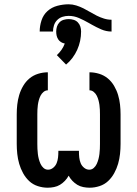

<svg xmlns="http://www.w3.org/2000/svg" viewBox="-20 -867 640 895"><path d="M202 8Q179 8 156 0.5Q133 -7 116 -23Q99 -39 87.5 -60Q76 -81 69.5 -103.5Q63 -126 60.5 -149.5Q58 -173 58 -196V-334Q58 -357 60.5 -379.5Q63 -402 69.5 -424Q76 -446 88 -466.5Q100 -487 117.5 -501.5Q135 -516 157.5 -523Q180 -530 203 -530V-446Q192 -446 183 -438.5Q174 -431 169 -421Q164 -411 161 -400Q158 -389 156.5 -378Q155 -367 154.5 -356Q154 -345 154 -334V-196Q154 -185 154.5 -173Q155 -161 156.5 -149Q158 -137 161 -125.5Q164 -114 169 -103Q174 -92 183 -84Q192 -76 204 -76Q217 -76 228 -85Q239 -94 244 -106.5Q249 -119 250.5 -132.5Q252 -146 252 -159V-164H348V-159Q348 -146 349.5 -132.5Q351 -119 356 -106.5Q361 -94 372 -85Q383 -76 396 -76Q408 -76 417 -84Q426 -92 431 -103Q436 -114 439 -125.5Q442 -137 443.5 -149Q445 -161 445.5 -173Q446 -185 446 -196V-334Q446 -345 445.5 -356Q445 -367 443.5 -378Q442 -389 439 -400Q436 -411 431 -421Q426 -431 417 -438.5Q408 -446 397 -446V-530Q420 -530 442.5 -523Q465 -516 482.5 -501.5Q500 -487 512 -466.5Q524 -446 530.5 -424Q537 -402 539.5 -379.5Q542 -357 542 -334V-196Q542 -173 539.5 -149.5Q537 -126 530.5 -103.5Q524 -81 512.5 -60Q501 -39 484 -23Q467 -7 444 0.5Q421 8 398 8Q383 8 368 5Q353 2 340.5 -5.5Q328 -13 317.5 -24Q307 -35 300 -48Q293 -35 282.5 -24Q272 -13 259.5 -5.5Q247 2 232 5Q217 8 202 8ZM165 -720Q165 -746 173.5 -772Q182 -798 201.5 -815.5Q221 -833 247.5 -840Q274 -847 300 -847Q318 -847 335.5 -841.5Q353 -836 369 -828Q385 -820 400 -811Q415 -802 431 -794Q447 -786 464.5 -780.5Q482 -775 500 -775V-720Q475 -720 452 -730Q429 -740 408 -752L392 -761Q371 -773 348 -783Q325 -793 300 -793Q285 -793 271 -788.5Q257 -784 246.5 -773.5Q236 -763 231.5 -748.5Q227 -734 227 -720ZM288 -566 245 -610Q257 -621 266.5 -634.5Q276 -648 282 -664Q272 -666 264 -671Q256 -676 251 -684Q246 -692 244 -701Q242 -710 242 -720Q242 -732 245.5 -743Q249 -754 257 -762.5Q265 -771 276.5 -774.5Q288 -778 300 -778Q312 -778 323.5 -774.5Q335 -771 343 -762.5Q351 -754 354.5 -743Q358 -732 358 -720Q358 -698 353.5 -676.5Q349 -655 340 -635Q331 -615 318 -597.5Q305 -580 288 -566Z"/></svg>

Font: Iosevka Slab Medium Extended
Style: Regular
Weight: 500
Width: 7
Monospace: yes
Designer: Belleve Invis
Foundry: Belleve Invis
Version: Version 11.1.1; ttfautohint (v1.8.3)